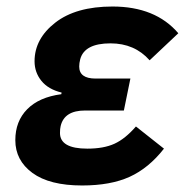

<svg xmlns="http://www.w3.org/2000/svg" viewBox="-20 -557 567 589"><path d="M397 -169 483 -101Q436 -41 377.5 -14.5Q319 12 232 12Q132 12 79.5 -26.5Q27 -65 27 -127Q27 -185 63.5 -222Q100 -259 168 -268L169 -273Q128 -283 107 -309Q86 -335 86 -369Q86 -438 149.5 -487.5Q213 -537 325 -537Q457 -537 527 -455L439 -372Q393 -424 319 -424Q239 -424 226 -375Q223 -363 223 -353Q223 -316 273 -316H380L360 -218H241Q177 -218 166 -170Q164 -162 164 -149Q164 -101 248 -101Q298 -101 331 -116Q364 -131 397 -169Z"/></svg>

Font: Aneliza
Style: Bold Italic
Weight: 700
Italic angle: -11.31°
Designer: Mike Abbink, Paul van der Laan, Pieter van Rosmalen
Foundry: Bold Monday
Version: Version 3.0